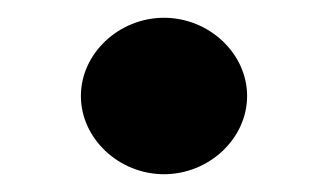

<svg xmlns="http://www.w3.org/2000/svg" viewBox="-20 -196 369 216"><path d="M71 -88C71 -40 113.9 0 164.5 0C215.1 0 258 -40 258 -88C258 -136 215.1 -176 164.5 -176C113.9 -176 71 -136 71 -88Z"/></svg>

Font: Hussar
Style: BdWide
Weight: 700
Foundry: Cannot Into Space Fonts
Version: Version 2.00